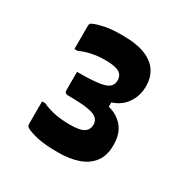

<svg xmlns="http://www.w3.org/2000/svg" viewBox="-113 -892 625 643"><g transform="rotate(30 200.0 -571.0)"><path d="M336.4 -683.7Q336.4 -645.4 311.6 -614Q286.9 -582.5 230.3 -574.3L262.7 -597.2V-549.8L229.5 -570.6Q270.9 -567 294.9 -552Q319 -536.9 329.8 -514.7Q340.6 -492.5 340.6 -465.4V-459.4Q340.6 -420.9 322.1 -396.2Q303.7 -371.4 270.3 -359.4Q236.9 -347.5 190.9 -347.5Q141.3 -347.5 111.6 -354.2Q81.9 -360.9 66.3 -369.5Q62.4 -372.5 61.4 -375.5Q60.3 -378.5 60.3 -384.4Q60.3 -388.5 60.3 -400.2Q60.3 -411.9 60.3 -426.6Q60.3 -441.4 60.3 -453.1Q60.3 -464.9 60.3 -468.9H72.3Q95.7 -458 122 -452.9Q148.2 -447.8 178.8 -447.8Q218.2 -447.8 233.3 -457.9Q248.5 -467.9 248.5 -487.8Q248.5 -501.4 238.9 -510.9Q229.4 -520.4 202.8 -525Q176.2 -529.6 123.9 -529.6Q118.9 -529.6 115.5 -532.6Q112.1 -535.6 112.1 -541.4Q112.1 -546.4 112.1 -562Q112.1 -577.6 112.1 -592.9Q112.1 -608.1 112.1 -613.1Q165.2 -613.1 193.7 -616.9Q222.3 -620.7 233.3 -630.2Q244.3 -639.8 244.3 -656Q244.3 -676.2 228.4 -685.4Q212.4 -694.6 175.4 -694.6Q146.8 -694.6 122.5 -689.4Q98.3 -684.2 78.4 -674.9H66.4Q66.4 -678.9 66.4 -691.5Q66.4 -704.1 66.4 -720Q66.4 -736 66.4 -748.5Q66.4 -761.1 66.4 -765.1Q66.4 -768.4 67.8 -771.9Q69.3 -775.5 75.3 -777.8Q87.6 -783.7 113.9 -789.5Q140.3 -795.3 182.6 -795.3Q239.5 -795.3 273 -781.2Q306.4 -767.1 321.4 -743.1Q336.4 -719 336.4 -689.7Z"/></g></svg>

Font: Recursive Sans Linear Light
Style: Regular
Weight: 300
Version: Version 1.085